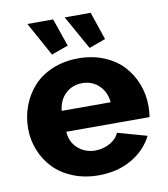

<svg xmlns="http://www.w3.org/2000/svg" viewBox="-83 -801 770 881"><g transform="rotate(-10 302.0 -360.5)"><path d="M104 -731H224.1L269 -601.1L190.9 -573.2ZM277.8 -731H398.9L442.9 -601.1L366.2 -573.2ZM306.2 9.8Q241.7 9.8 187.7 -12Q133.8 -33.7 98.4 -70.3Q63 -106.9 43.5 -155.3Q23.9 -203.6 23.9 -256.8Q23.9 -313.5 43.2 -364Q62.5 -414.6 97.7 -452.6Q132.8 -490.7 186.8 -512.9Q240.7 -535.2 306.2 -535.2Q371.6 -535.2 425.3 -512.9Q479 -490.7 513.7 -453.1Q548.3 -415.5 567.1 -366.9Q585.9 -318.4 585.9 -264.2Q585.9 -239.3 582 -212.9H193.8Q197.3 -162.6 231.2 -133.8Q265.1 -105 311 -105Q347.2 -105 378.9 -122.6Q410.6 -140.1 421.9 -168L558.1 -129.9Q526.4 -66.4 460.4 -28.3Q394.5 9.8 306.2 9.8ZM189.9 -311H418Q413.1 -360.4 381.6 -390.1Q350.1 -419.9 304.2 -419.9Q257.8 -419.9 226.3 -390.1Q194.8 -360.4 189.9 -311Z"/></g></svg>

Font: Raleway-v4020 ExtraBold
Style: Regular
Weight: 800
Designer: Matt McInerney, Pablo Impallari, Rodrigo Fuenzalida
Foundry: Matt McInerney, Pablo Impallari, Rodrigo Fuenzalida
Version: Version 4.020;PS 004.020;hotconv 1.0.88;makeotf.lib2.5.64775